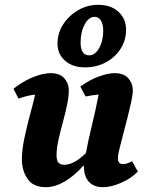

<svg xmlns="http://www.w3.org/2000/svg" viewBox="-20 -766 625 798"><path d="M171 12Q118 12 94.5 -22.5Q71 -57 71 -103Q71 -143 81.5 -192.5Q92 -242 105 -290Q118 -338 126 -373Q92 -369 57 -356L36 -397Q73 -427 115.5 -444.5Q158 -462 190 -462Q229 -462 247.5 -440.5Q266 -419 266 -391Q266 -364 258.5 -328.5Q251 -293 240.5 -255Q230 -217 222.5 -182.5Q215 -148 215 -122Q215 -98 223.5 -89.5Q232 -81 247 -81Q266 -81 288.5 -92.5Q311 -104 337 -130Q346 -179 362 -245Q378 -311 390 -373Q365 -371 336 -365L314 -406Q348 -432 388 -447Q428 -462 456 -462Q495 -462 513.5 -440.5Q532 -419 532 -391Q532 -373 525.5 -343Q519 -313 510 -277.5Q501 -242 492 -208Q483 -174 476.5 -147.5Q470 -121 470 -109Q470 -84 491 -84Q508 -84 529 -96L553 -53Q526 -25 484 -6.5Q442 12 408 12Q370 12 349.5 -10.5Q329 -33 329 -73Q329 -75 329 -77H326Q289 -35 248.5 -11.5Q208 12 171 12ZM333 -486Q282 -486 250.5 -513.5Q219 -541 219 -585Q219 -628 242.5 -664.5Q266 -701 304.5 -723.5Q343 -746 388 -746Q441 -746 472.5 -717Q504 -688 504 -642Q504 -599 481.5 -563.5Q459 -528 420 -507Q381 -486 333 -486ZM351 -536Q375 -536 392 -566Q409 -596 409 -639Q409 -665 399.5 -680.5Q390 -696 373 -696Q349 -696 332 -664.5Q315 -633 315 -589Q315 -536 351 -536Z"/></svg>

Font: Petrona ExtraBold
Style: Italic
Weight: 800
Italic angle: -9°
Designer: Ringo R. Seeber
Foundry: Ringo R. Seeber
Version: Version 2.001; ttfautohint (v1.8.3)